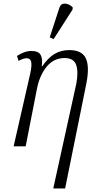

<svg xmlns="http://www.w3.org/2000/svg" viewBox="-20 -827 527 1085"><path d="M281 238 411 -353Q424 -421 410.5 -460Q397 -499 345 -499Q284 -499 244 -450.5Q204 -402 189 -326L125 0H57L151 -412Q161 -459 156 -478.5Q151 -498 131 -498Q122 -498 111 -494.5Q100 -491 85 -483L76 -511Q96 -524 116.5 -531.5Q137 -539 157 -539Q197 -539 209.5 -517Q222 -495 216 -453H219Q253 -502 289.5 -523Q326 -544 371 -544Q442 -544 464.5 -498.5Q487 -453 468 -355L348 238ZM283 -606 261 -616 315 -781Q321 -801 334.5 -805Q348 -809 364 -803Q380 -797 391 -785L390 -773Z"/></svg>

Font: Noto Serif Condensed Light
Style: Italic
Weight: 300
Width: 3
Italic angle: -12°
Designer: Monotype Design Team
Foundry: Monotype Imaging Inc.
Version: Version 2.014; ttfautohint (v1.8.4.7-5d5b)